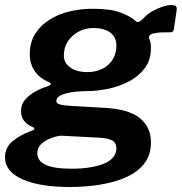

<svg xmlns="http://www.w3.org/2000/svg" viewBox="-58 -573 726 767"><path d="M221 174Q100 174 31 143Q-38 112 -38 56Q-38 16 -7 -9.5Q24 -35 67 -50Q77 -53 79 -58Q81 -63 71 -66Q49 -76 37.5 -91Q26 -106 26 -130Q26 -156 42.5 -175Q59 -194 83.5 -207.5Q108 -221 131 -228Q142 -232 144.5 -236.5Q147 -241 137 -245Q101 -260 81 -288.5Q61 -317 61 -356Q61 -404 82.5 -438Q104 -472 140 -494.5Q176 -517 220.5 -527.5Q265 -538 312 -538Q384 -538 424.5 -522.5Q465 -507 485 -488Q492 -482 501 -488Q510 -494 517 -502Q532 -518 552 -529Q572 -540 592 -546.5Q612 -553 626 -553Q637 -553 643 -549.5Q649 -546 648 -534L638 -466Q637 -452 632.5 -447.5Q628 -443 619 -444Q604 -444 588 -443.5Q572 -443 564 -441Q530 -437 539 -416Q542 -410 543.5 -401.5Q545 -393 545 -381Q545 -334 521 -301.5Q497 -269 458.5 -248.5Q420 -228 375 -218.5Q330 -209 287 -209Q279 -209 260 -208Q241 -207 219.5 -203Q198 -199 182.5 -191Q167 -183 167 -169Q167 -160 180.5 -156Q194 -152 223 -150L365 -142Q459 -136 502 -100Q545 -64 545 -4Q545 39 525.5 70Q506 101 472.5 121Q439 141 397 152.5Q355 164 309.5 169Q264 174 221 174ZM229 101Q269 101 302 95.5Q335 90 358 80.5Q381 71 394 55.5Q407 40 407 19Q407 -2 391 -11.5Q375 -21 337 -23L185 -31Q166 -29 144 -20.5Q122 -12 106.5 2.5Q91 17 91 39Q91 70 124.5 85.5Q158 101 229 101ZM291 -285Q322 -285 348.5 -297Q375 -309 391 -333.5Q407 -358 407 -392Q407 -423 383.5 -442Q360 -461 314 -461Q283 -461 256.5 -447Q230 -433 213.5 -408.5Q197 -384 197 -351Q197 -322 222.5 -303.5Q248 -285 291 -285Z"/></svg>

Font: Libre Franklin Thin
Style: Bold Italic
Weight: 700
Italic angle: -8°
Version: Version 3.000